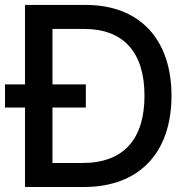

<svg xmlns="http://www.w3.org/2000/svg" viewBox="-20 -747 762 767"><path d="M322.8 -727.3H79.9V-409.8H0V-317.5H79.9V0H315.3C536.9 0 665.1 -137.4 665.1 -364.7C665.1 -590.9 536.9 -727.3 322.8 -727.3ZM309.3 -95.9H189.6V-317.5H322.8V-409.8H189.6V-631.4H316.1C475.1 -631.4 557.2 -536.2 557.2 -364.7C557.2 -192.5 475.1 -95.9 309.3 -95.9Z"/></svg>

Font: RA Harald Medium
Style: Regular
Weight: 500
Designer: Rasmus Andersson
Foundry: rsms
Version: Version 3.000;hotconv 1.0.109;makeotfexe 2.5.65596